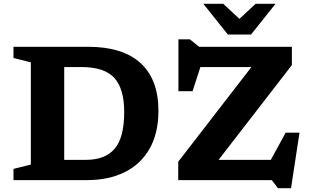

<svg xmlns="http://www.w3.org/2000/svg" viewBox="-20 -955 1648 1018"><path d="M51.5 0V-59.5L143.5 -82.5V-624.5L51.5 -647.5V-707H445.5Q631 -707 725.5 -620.2Q820 -533.5 820 -368Q820 -248.5 773 -166.2Q726 -84 640.8 -42Q555.5 0 441 0ZM638.5 -361.5Q638.5 -484.5 586 -542Q533.5 -599.5 412 -599.5H320.5V-107.5H436.5Q538 -107.5 588.2 -166.8Q638.5 -226 638.5 -361.5ZM1527.5 -707V-610L1139 -107.5H1416L1494.5 -251.5H1568L1523 43H1454L1421 0H925V-97.5L1313 -599.5H1042.5L1001 -471.5H926V-746.5H986.5L1036 -707ZM1441 -935 1311 -772H1188L1058 -935H1163.5L1249.5 -855L1335.5 -935Z"/></svg>

Font: Newsreader 6pt SemiBold
Style: Regular
Weight: 600
Designer: Hugues Gentile
Foundry: Production Type
Version: Version 1.003; ttfautohint (v1.8.3)